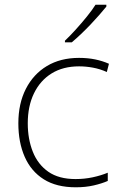

<svg xmlns="http://www.w3.org/2000/svg" viewBox="-20 -786 514 816"><path d="M302 10Q220 10 166 -24Q112 -58 85 -119.5Q58 -181 58 -262Q58 -346 90 -408.5Q122 -471 179.5 -505.5Q237 -540 316 -540Q353 -540 384.5 -533.5Q416 -527 443 -515L434 -480Q405 -493 375 -498.5Q345 -504 316 -504Q248 -504 199.5 -474Q151 -444 124.5 -389.5Q98 -335 98 -262Q98 -195 119.5 -141Q141 -87 185.5 -56Q230 -25 301 -25Q339 -25 374 -32.5Q409 -40 438 -52V-17Q413 -6 378.5 2Q344 10 302 10ZM432 -758Q419 -742 402 -722.5Q385 -703 365 -682Q345 -661 324.5 -641.5Q304 -622 285 -606H256V-613Q277 -633 302 -660.5Q327 -688 350 -716.5Q373 -745 386 -766H432Z"/></svg>

Font: Noto Sans Hebrew ExtraLight
Style: Regular
Weight: 250
Designer: Monotype Design Team
Foundry: Monotype Imaging Inc.
Version: Version 2.003